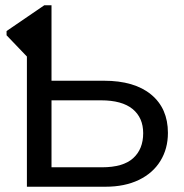

<svg xmlns="http://www.w3.org/2000/svg" viewBox="-20 -708 696 728"><path d="M616.7 -204.1Q616.7 -144 588.1 -97.7Q559.6 -51.3 506.1 -25.6Q452.6 0 379.9 0H82V-493.7L4.9 -574.2V-590.3L147.9 -688H175.3V-401.9H374Q489.7 -401.9 553.2 -349.4Q616.7 -296.9 616.7 -204.1ZM522.9 -203.1Q522.9 -261.7 482.7 -294.7Q442.4 -327.6 362.8 -327.6H175.3V-73.7H366.7Q446.8 -73.7 484.9 -108.2Q522.9 -142.6 522.9 -203.1Z"/></svg>

Font: Arial
Style: Regular
Weight: 400
Designer: Steve Matteson
Foundry: Ascender Corporation
Version: Version 2.00.3